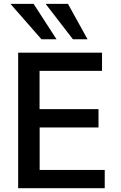

<svg xmlns="http://www.w3.org/2000/svg" viewBox="-20 -987 636 1007"><path d="M362.3 -781.2 219.2 -966.8H336.4L439 -781.2ZM197.3 -781.2 34.7 -966.8H156.2L276.4 -781.2ZM75.2 0V-710.9H515.1V-615.2H187.5V-414.6H496.6V-318.4H188V-95.7H529.3V0Z"/></svg>

Font: Ride Light
Style: Bold
Weight: 600
Version: Version 3.000